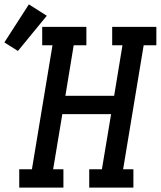

<svg xmlns="http://www.w3.org/2000/svg" viewBox="-97 -858 735 878"><path d="M-9 0V-84H49L143 -651H96V-735H298V-651H240L202 -420H425L463 -651H416V-735H618V-651H560L466 -84H513V0H311V-84H369L411 -336H188L146 -84H193V0ZM-15 -625 -77 -664 35 -838 117 -786Z"/></svg>

Font: Iosevka Etoile Medium Oblique
Style: Regular
Weight: 500
Italic angle: -9°
Designer: Belleve Invis
Foundry: Belleve Invis
Version: Version 15.5.2; ttfautohint (v1.8.4)